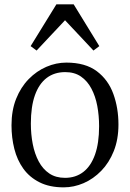

<svg xmlns="http://www.w3.org/2000/svg" viewBox="-20 -836 588 868"><path d="M32 -269.5Q32 -337 53 -389.5Q74 -442 109.8 -478.5Q145.5 -515 189.8 -534Q234 -553 280 -553Q366 -553 417.8 -514Q469.5 -475 492.5 -411.2Q515.5 -347.5 515.5 -273Q515.5 -206 494.5 -153.2Q473.5 -100.5 437.8 -63.8Q402 -27 358 -8Q314 11 268 11Q204 11 158.8 -11.8Q113.5 -34.5 85.5 -73.5Q57.5 -112.5 44.8 -163Q32 -213.5 32 -269.5ZM274 -32Q322 -32 356.5 -58.5Q391 -85 409.5 -137Q428 -189 428 -265.5Q428 -313 419.8 -357Q411.5 -401 393.2 -435.5Q375 -470 346 -490Q317 -510 275 -510Q226 -510 191.2 -483.8Q156.5 -457.5 138 -405.8Q119.5 -354 119.5 -277Q119.5 -229 128 -185Q136.5 -141 155 -106.2Q173.5 -71.5 202.8 -51.8Q232 -32 274 -32ZM145.5 -607.5 118.5 -627.5 235 -816.5H313L429 -627.5L402.5 -607.5L274 -744.5Z"/></svg>

Font: Merriweather 60pt Light
Style: Regular
Weight: 300
Version: Version 2.100